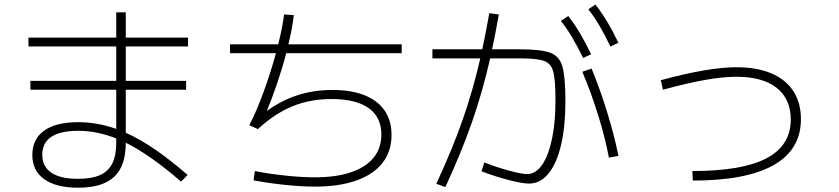

<svg xmlns="http://www.w3.org/2000/svg" viewBox="-20 -830 3790 867"><path d="M126 -129.9Q126 -202.1 179.4 -240.2Q232.9 -278.3 333 -278.3Q418.9 -278.3 504.9 -248V-424.8H117.2V-464.8H504.9V-620.1H108.4V-660.2H504.9V-774.4H547.9V-660.2H829.1V-620.1H547.9V-464.8H820.3V-424.8H547.9V-230.5Q611.3 -202.1 679.9 -155.3Q748.5 -108.4 827.1 -40L797.9 -9.8Q656.7 -131.8 547.9 -185.5V-184.6Q547.9 -80.6 495.4 -31.5Q442.9 17.6 333 17.6Q233.4 17.6 179.7 -20.8Q126 -59.1 126 -129.9ZM332 -22.5Q393.6 -22.5 431.4 -39.3Q469.2 -56.2 487.1 -91.8Q504.9 -127.4 504.9 -184.6V-204.6Q419.4 -239.3 333 -239.3Q252 -239.3 211.4 -211.9Q170.9 -184.6 170.9 -130.9Q170.9 -78.1 211.7 -50.3Q252.4 -22.5 332 -22.5Z M1125 -15.6 1130.9 -57.6Q1198.2 -44.4 1270.8 -36.9Q1343.3 -29.3 1401.4 -29.3Q1497.1 -29.3 1564.5 -52Q1631.8 -74.7 1667 -117.9Q1702.1 -161.1 1702.1 -222.7Q1702.1 -301.3 1644.5 -342Q1586.9 -382.8 1476.6 -382.8Q1380.9 -382.8 1300.8 -350.1Q1220.7 -317.4 1144.5 -247.1L1105.5 -264.6Q1136.2 -322.3 1168.7 -410.6Q1201.2 -499 1226.1 -589.8H1018.6V-629.9H1236.3Q1256.3 -709 1262.7 -764.6L1306.6 -761.7Q1301.3 -708.5 1282.2 -629.9H1793.9V-589.8H1272.5Q1254.9 -522 1231.4 -453.1Q1208 -384.3 1184.6 -328.6Q1251.5 -377 1324.5 -400.4Q1397.5 -423.8 1481.4 -423.8Q1565.9 -423.8 1625.7 -400.1Q1685.5 -376.5 1716.8 -330.8Q1748 -285.2 1748 -220.7Q1748 -147 1707.3 -94.5Q1666.5 -42 1588.6 -14.6Q1510.7 12.7 1401.4 12.7Q1342.3 12.7 1267.3 4.9Q1192.4 -2.9 1125 -15.6Z M2148.9 -566.4H1932.6V-607.4H2157.7Q2172.9 -676.8 2189.5 -770.5L2232.4 -764.6Q2216.8 -674.3 2202.1 -607.4H2324.2Q2422.9 -607.4 2464.4 -592Q2505.9 -576.7 2519.5 -530Q2533.2 -483.4 2533.2 -372.1Q2533.2 -258.8 2513.4 -175Q2493.7 -91.3 2456.5 -46.1Q2419.4 -1 2369.1 -1Q2337.9 -1 2274.2 -17.8Q2210.4 -34.7 2154.3 -56.6L2167 -96.7Q2217.8 -76.2 2276.4 -60.1Q2335 -43.9 2360.4 -43.9Q2398.4 -43.9 2427.2 -84.7Q2456.1 -125.5 2472.2 -200.7Q2488.3 -275.9 2488.3 -376Q2488.3 -468.8 2478.5 -505.9Q2468.8 -543 2437.3 -554.7Q2405.8 -566.4 2327.1 -566.4H2193.4Q2158.7 -414.1 2111.3 -278.3Q2064 -142.6 1991.2 14.6L1950.2 0Q2022.5 -156.2 2068.6 -287.4Q2114.7 -418.5 2148.9 -566.4ZM2609.4 -505.9 2651.4 -520.5Q2690.4 -425.3 2722.7 -320.3Q2754.9 -215.3 2772.5 -126L2729.5 -118.2Q2713.4 -205.6 2681.4 -308.8Q2649.4 -412.1 2609.4 -505.9ZM2512.7 -735.4 2545.9 -757.8Q2575.2 -720.2 2599.4 -679.2Q2623.5 -638.2 2649.4 -585L2613.3 -568.4Q2586.4 -622.6 2563 -662.1Q2539.6 -701.7 2512.7 -735.4ZM2636.7 -788.1 2668.9 -809.6Q2698.7 -770.5 2723.6 -729Q2748.5 -687.5 2772.5 -636.7L2736.3 -620.1Q2711.4 -672.4 2687.7 -712.6Q2664.1 -752.9 2636.7 -788.1Z M3550.8 -290Q3550.8 -382.8 3487.3 -433.1Q3423.8 -483.4 3304.7 -483.4Q3245.1 -483.4 3164.8 -469.2Q3084.5 -455.1 2973.6 -424.8L2963.9 -467.8Q3178.7 -526.4 3305.7 -526.4Q3397.5 -526.4 3462.9 -498.8Q3528.3 -471.2 3562.5 -418.5Q3596.7 -365.7 3596.7 -292Q3596.7 -154.3 3473.4 -84.5Q3350.1 -14.6 3108.4 -14.6L3106.4 -57.6Q3331.5 -57.6 3441.2 -115.2Q3550.8 -172.9 3550.8 -290Z"/></svg>

Font: Pretendard JP ExtraLight
Style: Regular
Weight: 200
Designer: Base glyphs from Inter by Rasmus Andersson; Hangeul glyphs from Noto Sans CJK(Source Han Sans) by Jang Soo-young and Kan
Foundry: Kil Hyung-jin
Version: Version 1.309